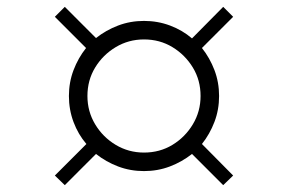

<svg xmlns="http://www.w3.org/2000/svg" viewBox="-20 -647 840 560"><path d="M400 -148Q360 -148 324.5 -161.5Q289 -175 260 -198L169 -107L140 -135L232 -227Q208 -255 194.5 -291Q181 -327 181 -367Q181 -407 194.5 -442.5Q208 -478 231 -507L140 -598L169 -627L260 -536Q289 -559 324.5 -572.5Q360 -586 400 -586Q440 -586 476 -572.5Q512 -559 540 -535L631 -627L660 -598L569 -507Q592 -478 605.5 -442.5Q619 -407 619 -367Q619 -327 605.5 -291.5Q592 -256 569 -227L660 -135L631 -107L540 -198Q511 -175 475.5 -161.5Q440 -148 400 -148ZM400 -202Q446 -202 483 -224.5Q520 -247 542.5 -284.5Q565 -322 565 -367Q565 -413 542.5 -450Q520 -487 483 -509.5Q446 -532 400 -532Q355 -532 317.5 -509.5Q280 -487 257.5 -450Q235 -413 235 -367Q235 -322 257.5 -284.5Q280 -247 317.5 -224.5Q355 -202 400 -202Z"/></svg>

Font: Zen Antique
Style: Regular
Weight: 400
Designer: Yoshimichi Ohira
Foundry: Positype
Version: Version 1.001